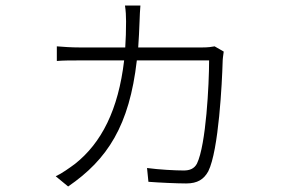

<svg xmlns="http://www.w3.org/2000/svg" viewBox="-20 -624 1040 696"><path d="M791 -437 758 -456C747 -454 735 -452 713 -452H481C483 -482 485 -515 486 -549C487 -569 487 -584 489 -604H433C436 -585 437 -566 437 -546C437 -513 436 -482 434 -452H269C238 -452 211 -454 186 -456V-403C212 -405 236 -405 270 -405H430C409 -226 348 -106 252 -30C233 -16 204 5 182 15L227 52C370 -46 449 -169 476 -405H738C738 -319 727 -99 694 -31C684 -12 667 -6 646 -6C616 -6 557 -9 513 -15L518 35C556 38 622 41 655 41C696 41 719 26 735 -3C773 -79 785 -327 787 -398C787 -409 789 -423 791 -437Z"/></svg>

Font: Noto Sans TC Light
Style: Regular
Weight: 300
Designer: Ryoko NISHIZUKA 西塚涼子 (kana, bopomofo & ideographs); Paul D. Hunt (Latin, Greek & Cyrillic); Sandoll Communications 산돌커뮤니
Foundry: Adobe
Version: Version 2.004;hotconv 1.0.118;makeotfexe 2.5.65603